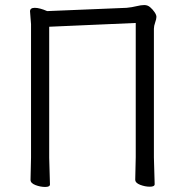

<svg xmlns="http://www.w3.org/2000/svg" viewBox="-20 -734 739 761"><path d="M516 -22 518 -111V-643L175 -628V-109L178 -3Q178 7 159 7Q140 7 120.5 -0.5Q101 -8 101 -21L103 -110V-638L99 -689Q99 -703 118 -703Q137 -703 167 -690L482 -703Q503 -705 521 -709.5Q539 -714 552 -714Q565 -714 575 -705.5Q585 -697 592.5 -686Q600 -675 600 -667Q600 -659 595 -645Q590 -631 590 -620V-110L593 -4Q593 6 574 6Q555 6 535.5 -1.5Q516 -9 516 -22Z"/></svg>

Font: ToneOZ-Pinyin-WenKai-Regular
Style: Regular
Weight: 400
Designer: Fontworks Inc.
Foundry: ToneOZ
Version: Version 0.240331